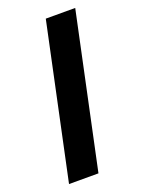

<svg xmlns="http://www.w3.org/2000/svg" viewBox="-157 -934 746 993"><g transform="rotate(-20 216.0 -437.5)"><path d="M207.2 -15 386.8 -860H224.8L45.2 -15Z"/></g></svg>

Font: Hussar Nova
Style: RgIta
Weight: 700
Foundry: Cannot Into Space Fonts
Version: Version 0.99